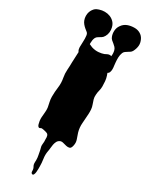

<svg xmlns="http://www.w3.org/2000/svg" viewBox="-398 -1019 1093 1407"><g transform="rotate(30 148.5 -315.5)"><path d="M10 -391Q4 -422 6.5 -456Q9 -490 9 -521Q9 -544 11 -566.5Q13 -589 13 -612V-652Q13 -672 21 -689Q27 -701 33.5 -703.5Q40 -706 48 -703.5Q56 -701 64 -696.5Q72 -692 81 -689Q112 -679 141 -682Q165 -684 184 -691Q193 -695 201 -699.5Q209 -704 220 -705Q234 -706 236.5 -700Q239 -694 247 -686Q253 -680 259 -675.5Q265 -671 270 -666Q275 -661 277.5 -654Q280 -647 279 -636Q278 -627 274 -618Q270 -609 270 -599Q270 -588 273 -580.5Q276 -573 279 -564Q286 -544 288 -521.5Q290 -499 290 -478Q290 -458 285 -440Q280 -422 279 -402Q277 -381 282 -364Q287 -347 294 -328Q301 -310 302.5 -291Q304 -272 303 -253Q301 -213 297.5 -173.5Q294 -134 305 -96Q313 -71 321.5 -48Q330 -25 324 2Q319 27 306.5 31Q294 35 279 31.5Q264 28 248 23.5Q232 19 220 25Q206 32 199.5 45Q193 58 190 73Q187 88 186 103.5Q185 119 182 132Q176 164 181 196.5Q186 229 186 261V279Q186 293 184.5 307Q183 321 178 330.5Q173 340 163 335Q155 330 155 318Q155 306 153 298Q151 290 147 283.5Q143 277 141 269Q139 260 139.5 250Q140 240 140 231Q140 211 136 193L129 156Q127 145 124 136Q121 127 121 116Q121 105 122.5 96Q124 87 123 77Q122 71 122.5 64Q123 57 122.5 50Q122 43 120 36.5Q118 30 113 25Q110 22 103 19.5Q96 17 88 15Q80 13 72 11.5Q64 10 60 10Q55 10 48.5 14Q42 18 38 16Q28 12 23.5 -4.5Q19 -21 18 -30V-32Q16 -46 17 -60.5Q18 -75 19.5 -89Q21 -103 21.5 -117.5Q22 -132 20 -146Q16 -167 11.5 -187Q7 -207 7 -228Q7 -270 12.5 -309.5Q18 -349 10 -391ZM-67 -831Q-73 -847 -73.5 -865.5Q-74 -884 -68 -901Q-62 -918 -50 -931.5Q-38 -945 -20 -951Q-18 -952 -16 -952.5Q-14 -953 -12 -954Q9 -961 32.5 -961Q56 -961 76.5 -953Q97 -945 112.5 -929Q128 -913 134 -888Q139 -869 137 -848.5Q135 -828 125 -811Q116 -795 105.5 -789Q95 -783 81 -774Q69 -767 64 -756.5Q59 -746 57 -734.5Q55 -723 55 -711V-686V-667Q55 -655 53.5 -643Q52 -631 48.5 -620.5Q45 -610 38 -605Q29 -599 22 -602Q15 -605 10.5 -612Q6 -619 4 -628Q2 -637 2 -644Q2 -668 3.5 -693Q5 -718 2 -742Q0 -759 -9.5 -766.5Q-19 -774 -30 -783Q-41 -792 -51.5 -804.5Q-62 -817 -67 -831ZM169 -827Q160 -849 161.5 -875Q163 -901 177 -921Q186 -935 197.5 -944Q209 -953 222 -958Q248 -968 281 -968Q307 -968 328.5 -955.5Q350 -943 361 -920Q374 -893 371.5 -868Q369 -843 356 -818Q350 -807 341.5 -801.5Q333 -796 324 -790.5Q315 -785 306.5 -779Q298 -773 293 -762Q285 -742 284.5 -720Q284 -698 286 -678Q286 -668 288.5 -653.5Q291 -639 291 -624Q291 -609 286 -597Q281 -585 267 -581Q253 -576 245.5 -584.5Q238 -593 235 -606Q232 -619 232 -634V-656Q232 -679 235.5 -703.5Q239 -728 233 -751Q229 -765 220.5 -774Q212 -783 202.5 -790.5Q193 -798 183.5 -806Q174 -814 169 -827Z"/></g></svg>

Font: Double Feature
Style: Regular
Weight: 400
Designer: David Shetterly
Foundry: David Shetterly
Version: Version 2.100 1997 initial release